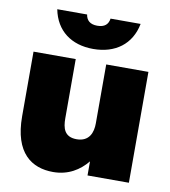

<svg xmlns="http://www.w3.org/2000/svg" viewBox="-83 -803 786 887"><g transform="rotate(10 310.0 -360.0)"><path d="M238 -242V-520H40V-217C40 -44 125 12 225 12C296 12 348 -21 385 -66V0H579V-520H381V-243C381 -202 366 -156 306 -156C248 -156 238 -197 238 -242ZM114 -732C133 -634 206 -580 309 -580C412 -580 486 -634 505 -732H364C360 -705 344 -689 309 -689C275 -689 258 -705 254 -732Z"/></g></svg>

Font: Aspekta 950
Style: Regular
Weight: 950
Designer: Ivo Dolenc
Version: Version 2.000